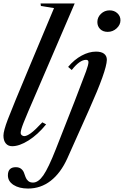

<svg xmlns="http://www.w3.org/2000/svg" viewBox="-21 -840 720 1116"><path d="M216.8 -805.2 214.8 -819.8H413.1L191.9 -305.2Q131.8 -167 115.5 -125.2Q99.1 -83.5 99.1 -66.9Q99.1 -59.1 105.7 -54Q112.3 -48.8 120.1 -48.8Q134.3 -48.8 157.7 -65.4Q181.2 -82 225.1 -128.9L247.1 -117.2Q198.2 -57.1 145 -23.7Q91.8 9.8 49.8 9.8Q25.9 9.8 12.5 -6.6Q-1 -22.9 -1 -51.8Q-1 -79.1 24.9 -147.2Q50.8 -215.3 155.8 -465.8L293 -793ZM537.1 -540Q567.9 -540 584 -527.6Q600.1 -515.1 600.1 -492.2Q598.6 -429.7 497.1 -203.1L370.1 81.1Q331.5 166 273.7 210.9Q215.8 255.9 142.1 255.9Q90.3 255.9 57.6 234.9Q24.9 213.9 24.9 179.2Q24.9 131.8 70.8 131.8Q89.8 131.8 101.6 141.1Q113.3 150.4 118.2 163.6Q123 176.8 127.7 189.7Q132.3 202.6 142.8 211.9Q153.3 221.2 170.9 221.2Q201.7 221.2 231 179Q260.3 136.7 303.2 27.8L413.1 -252Q465.3 -386.7 479.2 -425.3Q493.2 -463.9 493.2 -479Q493.2 -492.2 479 -492.2Q442.4 -492.2 396 -433.1L375 -451.2Q410.6 -493.7 453.4 -516.8Q496.1 -540 537.1 -540ZM616.2 -779.8Q643.1 -779.8 661.1 -763.2Q679.2 -746.6 679.2 -722.2Q679.2 -695.8 657 -675.3Q634.8 -654.8 605 -654.8Q577.6 -654.8 561.3 -670.9Q544.9 -687 544.9 -711.9Q544.9 -739.7 565.9 -759.8Q586.9 -779.8 616.2 -779.8Z"/></svg>

Font: Libre Caslon Text
Style: Italic
Weight: 400
Italic angle: -25°
Designer: Pablo Impallari, Rodrigo Fuenzalida
Foundry: Pablo Impallari, Rodrigo Fuenzalida
Version: Version 1.002